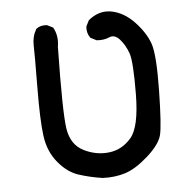

<svg xmlns="http://www.w3.org/2000/svg" viewBox="-44 -447 588 617"><g transform="rotate(-5 250.0 -139.0)"><path d="M262.7 127Q222.7 121.1 186.5 109.4Q150.4 97.7 121.1 62Q91.8 26.4 85 -24.4Q78.1 -75.2 79.1 -181.6Q80.1 -288.1 79.1 -316.4Q78.1 -344.7 91.8 -368.2Q105.5 -379.9 127 -377.9L146.5 -368.2Q162.1 -340.8 156.2 -305.7Q152.3 -92.8 160.6 -40.5Q168.9 11.7 209 31.7Q249 51.8 291 46.9Q333 42 362.3 7.8Q391.6 -26.4 392.6 -131.8Q393.6 -237.3 383.8 -264.6Q374 -292 357.4 -310.5Q340.8 -329.1 323.2 -321.3Q305.7 -313.5 282.2 -315.4L262.7 -325.2Q251 -340.8 252.9 -362.3L262.7 -381.8Q297.9 -411.1 337.9 -403.3Q377.9 -395.5 411.1 -360.4Q444.3 -325.2 457 -289.1Q469.7 -252.9 467.8 -137.7Q465.8 -22.5 458 6.8Q450.2 36.1 410.2 71.8Q370.1 107.4 335.9 118.2Q301.8 128.9 262.7 127Z"/></g></svg>

Font: NaikaiFont
Style: Regular-Lite
Weight: 400
Version: Version 1.67